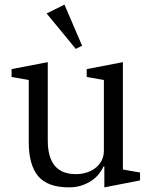

<svg xmlns="http://www.w3.org/2000/svg" viewBox="-20 -796 659 828"><path d="M278 12Q185 12 144.5 -36.5Q104 -85 104 -183V-451L30 -464V-498L186 -528V-190Q186 -45 307 -45Q329 -45 350.5 -51Q372 -57 389.5 -70Q407 -83 417.5 -102Q428 -121 428 -147V-451L354 -464V-498L510 -528V-65L584 -52V-18L430 12V-78H426Q420 -63 407.5 -47Q395 -31 376.5 -18Q358 -5 333 3.5Q308 12 278 12ZM181 -738 258 -776 334 -599 307 -585Z"/></svg>

Font: IBM Plex Serif
Style: Regular
Weight: 400
Designer: Mike Abbink, Paul van der Laan, Pieter van Rosmalen
Foundry: Bold Monday
Version: Version 2.6